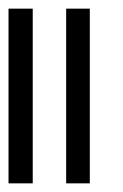

<svg xmlns="http://www.w3.org/2000/svg" viewBox="-21 -492 285 444"><path d="M132 -472H186.7V-68H132ZM-1.3 -472H54.7V-68H-1.3Z"/></svg>

Font: Tenali Ramakrishna
Style: Regular
Weight: 400
Designer: Appaji Ambarisha Darbha
Foundry: Andhrapradesh Society for Knowledge Networks
Version: Version 1.0.5; ttfautohint (v1.2.25-373a) -l 7 -r 28 -G 50 -